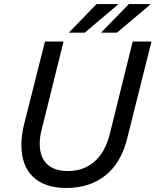

<svg xmlns="http://www.w3.org/2000/svg" viewBox="-20 -918 771 952"><path d="M309 14Q201 14 143.5 -41.5Q86 -97 86 -200Q86 -247 99 -300L203 -712H295L188 -281Q177 -241 177 -206Q177 -139 213 -104.5Q249 -70 317 -70Q394 -70 447.5 -116Q501 -162 524 -252L638 -712H731L610 -229Q580 -110 502.5 -48Q425 14 309 14ZM321 -756 459 -898H568L400 -756ZM481 -756 619 -898H728L560 -756Z"/></svg>

Font: CST
Style: Italic
Weight: 400
Italic angle: -14°
Version: Version 1.00